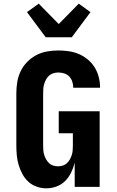

<svg xmlns="http://www.w3.org/2000/svg" viewBox="-20 -1018 640 1046"><path d="M232 8Q206 8 180 -1Q154 -10 134.5 -28Q115 -46 102 -70Q89 -94 81.5 -119.5Q74 -145 71.5 -172Q69 -199 69 -226V-509Q69 -540 74 -571Q79 -602 92.5 -630Q106 -658 128 -680.5Q150 -703 177.5 -717.5Q205 -732 235.5 -737.5Q266 -743 297 -743Q326 -743 354 -739Q382 -735 408.5 -724Q435 -713 457.5 -694.5Q480 -676 495 -652Q510 -628 517.5 -600Q525 -572 525 -544V-540H379V-542Q379 -558 373.5 -574Q368 -590 357 -601.5Q346 -613 330 -618Q314 -623 297 -623Q284 -623 271 -619Q258 -615 248 -606.5Q238 -598 231.5 -586Q225 -574 221 -561.5Q217 -549 216 -536Q215 -523 215 -509V-226Q215 -213 216 -199.5Q217 -186 221 -173.5Q225 -161 231.5 -149.5Q238 -138 247.5 -129Q257 -120 270 -116Q283 -112 296 -112Q309 -112 322 -116Q335 -120 344.5 -129Q354 -138 360.5 -149.5Q367 -161 371 -173.5Q375 -186 376 -199.5Q377 -213 377 -226V-292H300V-412H523V0H387V-132Q380 -104 367.5 -78Q355 -52 335 -32Q315 -12 288 -2Q261 8 232 8ZM229 -815 127 -952 191 -998 300 -887 409 -998 473 -952 371 -815Z"/></svg>

Font: Iosevka Heavy Extended
Style: Regular
Weight: 900
Width: 7
Monospace: yes
Designer: Belleve Invis
Foundry: Belleve Invis
Version: Version 32.5.0; ttfautohint (v1.8.4)